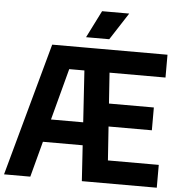

<svg xmlns="http://www.w3.org/2000/svg" viewBox="-61 -1007 1000 1065"><g transform="rotate(5 438.5 -474.5)"><path d="M1.1 0 204.5 -740H458.7V-612.9H310.4L147.3 0ZM123.3 -198.7 151.6 -325.8H459V-198.7ZM434.3 0 386.8 -740H846.5V-612.9H534.9L568.4 -127.1H851.5V0ZM502.9 -314.9V-441.9H796.6V-314.9ZM388 -797.5 464 -948.9H615.1L517.1 -797.5Z"/></g></svg>

Font: Encode Sans Condensed Thin
Style: Regular
Weight: 100
Width: 3
Designer: Multiple Designers
Foundry: Impallari Type
Version: Version 3.002